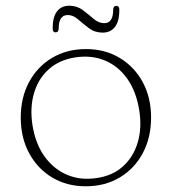

<svg xmlns="http://www.w3.org/2000/svg" viewBox="-20 -641 600 671"><path d="M280.5 -469.5Q346.5 -469.5 398 -438.8Q449.5 -408 478.8 -354Q508 -300 508 -230.5Q508 -160 479 -105.8Q450 -51.5 398.5 -20.8Q347 10 280 10Q213.5 10 162.2 -20.8Q111 -51.5 81.8 -105.8Q52.5 -160 52.5 -230Q52.5 -300 81.5 -354Q110.5 -408 162 -438.8Q213.5 -469.5 280.5 -469.5ZM319 -19Q374 -27 410.2 -60Q446.5 -93 461.5 -143.8Q476.5 -194.5 466.5 -256.5Q456 -321.5 424.8 -365.8Q393.5 -410 346.8 -429.5Q300 -449 243.5 -440.5Q187.5 -432 150.8 -399.2Q114 -366.5 99 -315.8Q84 -265 93.5 -203.5Q104 -138 136 -93.8Q168 -49.5 215.2 -29.8Q262.5 -10 319 -19ZM339 -527Q311.5 -527 291.2 -542.2Q271 -557.5 253.2 -573Q235.5 -588.5 217 -588.5Q185 -588.5 185 -541Q185 -528 174 -528Q164 -528 164 -541Q164 -581.5 179.2 -601.2Q194.5 -621 222 -621Q249 -621 269.2 -605.8Q289.5 -590.5 307.2 -575.2Q325 -560 344.5 -560Q375.5 -560 375.5 -607Q375.5 -620.5 387 -620.5Q397 -620.5 397 -607Q397 -566 381.5 -546.5Q366 -527 339 -527Z"/></svg>

Font: Fraunces 9pt Soft Thin
Style: Regular
Weight: 100
Version: Version 1.000;[b76b70a41]